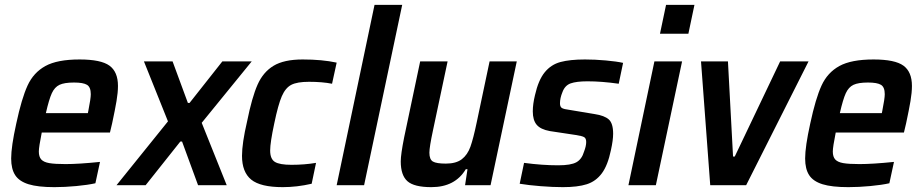

<svg xmlns="http://www.w3.org/2000/svg" viewBox="-20 -763 3803 791"><path d="M26 -110Q26 -159 47 -254Q69 -357 93.5 -410.5Q118 -464 167 -491Q216 -518 308 -518Q396 -518 431 -492.5Q466 -467 466 -409Q466 -382 460 -346.5Q454 -311 442 -255L433 -217H152Q140 -157 140 -139Q140 -117 150 -106Q160 -95 183 -91Q206 -87 250 -87Q304 -87 392 -96L373 -8Q342 -1 294.5 3.5Q247 8 204 8Q136 8 97.5 -4Q59 -16 42.5 -41.5Q26 -67 26 -110ZM342 -297 344 -307Q354 -357 354 -375Q354 -404 338.5 -413.5Q323 -423 285 -423Q245 -423 225 -413.5Q205 -404 193.5 -379Q182 -354 169 -297Z M460 0 672 -263 573 -510H691L754 -339H761L896 -510H1017L811 -257L914 0H796L730 -180H723L580 0Z M977 -121Q977 -173 998 -263Q1018 -362 1041 -414Q1064 -466 1107 -492Q1150 -518 1227 -518Q1307 -518 1367 -505L1348 -418Q1308 -426 1253 -426Q1204 -426 1180 -413.5Q1156 -401 1141 -366.5Q1126 -332 1110 -255Q1093 -176 1093 -143Q1093 -108 1112.5 -96Q1132 -84 1181 -84Q1234 -84 1282 -92L1264 -6Q1203 8 1145 8Q1053 8 1015 -23Q977 -54 977 -121Z M1367 0 1523 -743H1637L1480 0Z M1631 -98Q1631 -127 1645 -197L1711 -510H1824L1764 -227Q1749 -157 1749 -134Q1749 -106 1763.5 -97.5Q1778 -89 1817 -89Q1859 -89 1882.5 -107Q1906 -125 1918 -158.5Q1930 -192 1944 -259L1997 -510H2109L2001 0H1896L1906 -66H1899Q1855 8 1757 8Q1686 8 1658.5 -16.5Q1631 -41 1631 -98Z M2121 -6 2139 -92Q2214 -82 2280 -82Q2332 -82 2354.5 -94.5Q2377 -107 2386 -138Q2395 -161 2395 -178Q2395 -193 2386.5 -198Q2378 -203 2351 -207L2245 -223Q2207 -230 2191 -249Q2175 -268 2175 -304Q2175 -334 2184 -371Q2198 -433 2224 -465Q2250 -497 2289 -507.5Q2328 -518 2390 -518Q2431 -518 2475.5 -514Q2520 -510 2547 -504L2529 -418Q2459 -428 2400 -428Q2355 -428 2331 -419.5Q2307 -411 2297 -383Q2287 -359 2287 -337Q2287 -323 2295 -318Q2303 -313 2328 -310L2430 -293Q2470 -287 2488 -271Q2506 -255 2506 -212Q2506 -186 2497 -145Q2484 -82 2459.5 -49Q2435 -16 2397.5 -4Q2360 8 2299 8Q2258 8 2207.5 4Q2157 0 2121 -6Z M2699 -624 2724 -743H2841L2816 -624ZM2569 0 2676 -510H2790L2682 0Z M2906 0 2868 -510H2979L3000 -118H3007L3194 -510H3311L3054 0Z M3297 -110Q3297 -159 3318 -254Q3340 -357 3364.5 -410.5Q3389 -464 3438 -491Q3487 -518 3579 -518Q3667 -518 3702 -492.5Q3737 -467 3737 -409Q3737 -382 3731 -346.5Q3725 -311 3713 -255L3704 -217H3423Q3411 -157 3411 -139Q3411 -117 3421 -106Q3431 -95 3454 -91Q3477 -87 3521 -87Q3575 -87 3663 -96L3644 -8Q3613 -1 3565.5 3.5Q3518 8 3475 8Q3407 8 3368.5 -4Q3330 -16 3313.5 -41.5Q3297 -67 3297 -110ZM3613 -297 3615 -307Q3625 -357 3625 -375Q3625 -404 3609.5 -413.5Q3594 -423 3556 -423Q3516 -423 3496 -413.5Q3476 -404 3464.5 -379Q3453 -354 3440 -297Z"/></svg>

Font: Saira Semi Condensed Medium
Style: Italic
Weight: 500
Width: 4
Italic angle: -12°
Designer: Hector Gatti with collaboration of the Omnibus-Type team
Foundry: Omnibus-Type
Version: Version 1.001; ttfautohint (v1.8)